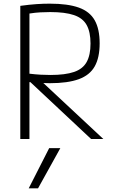

<svg xmlns="http://www.w3.org/2000/svg" viewBox="-20 -760 640 1050"><path d="M91 -728Q142 -735 180 -737.5Q218 -740 252 -740Q351 -740 411 -718.5Q471 -697 498 -649Q525 -601 525 -523Q525 -445 498 -397Q471 -349 411 -327Q351 -305 252 -305Q235 -305 217 -306L545 0H478L146 -311Q144 -311 141 -311V0H91ZM141 -357Q175 -353 202.5 -351.5Q230 -350 256 -350Q337 -350 385 -366.5Q433 -383 454 -421Q475 -459 475 -522Q475 -585 454 -623Q433 -661 384.5 -677.5Q336 -694 255 -694Q228 -694 200.5 -692.5Q173 -691 141 -686ZM188 270 310 50H249L137 270Z"/></svg>

Font: M PLUS Code Latin 60 Light
Style: Regular
Weight: 300
Width: 7
Monospace: yes
Designer: Coji Morishita
Foundry: UNDERFOREST DESIGN
Version: Version 1.005; ttfautohint (v1.8.3)